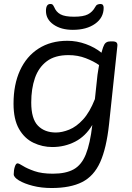

<svg xmlns="http://www.w3.org/2000/svg" viewBox="-20 -733 663 965"><path d="M239 212Q188 212 145 201Q102 190 75.5 174Q49 158 49 143Q49 122 54.5 105Q60 88 68 88Q75 88 95.5 101Q116 114 153 127Q190 140 246 140Q311 140 350.5 118Q390 96 411.5 42.5Q433 -11 444 -105Q410 -48 357.5 -21Q305 6 243 6Q193 6 148 -15.5Q103 -37 75.5 -85Q48 -133 48 -212Q48 -308 80.5 -379Q113 -450 174 -489Q235 -528 319 -528Q366 -528 411.5 -511.5Q457 -495 490 -468Q493 -478 495.5 -487Q498 -496 502 -504Q510 -525 535 -525H544Q560 -525 565.5 -519.5Q571 -514 570 -503L528 -108Q515 12 483.5 82Q452 152 393 182Q334 212 239 212ZM261 -67Q292 -67 328 -81.5Q364 -96 397.5 -132.5Q431 -169 457 -235L470 -357Q472 -371 474 -382.5Q476 -394 478 -406Q451 -425 411 -440.5Q371 -456 324 -456Q256 -456 215 -425Q174 -394 155.5 -340.5Q137 -287 137 -218Q137 -136 170.5 -101.5Q204 -67 261 -67ZM346 -583Q287 -583 249 -609.5Q211 -636 211 -678Q211 -713 233 -713Q240 -713 243.5 -710.5Q247 -708 252 -698Q262 -673 284 -661Q306 -649 352 -649Q399 -649 422 -661Q445 -673 458 -697Q463 -707 470 -710Q477 -713 485 -713Q501 -713 501 -694Q501 -644 458 -613.5Q415 -583 346 -583Z"/></svg>

Font: Asap Semi Expanded Semi Expanded Regular
Style: Italic
Weight: 400
Width: 6
Italic angle: -6°
Designer: Pablo Cosgaya
Foundry: Omnibus-Type
Version: Version 3.001; ttfautohint (v1.8.4.7-5d5b)